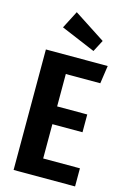

<svg xmlns="http://www.w3.org/2000/svg" viewBox="-138 -1001 709 1065"><g transform="rotate(15 216.5 -468.0)"><path d="M393 -589H195V-403H368V-301H195V-104H406V0H53V-692H408ZM345 -819 310 -752 113 -835 165 -936Z"/></g></svg>

Font: Fira Sans Compressed SemiBold
Style: Regular
Weight: 600
Width: 1
Designer: bBox Type GmbH & Carrois Corporate GbR & Edenspiekermann AG
Foundry: bBox Type GmbH & Carrois Corporate GbR & Edenspiekermann AG
Version: Version 4.301